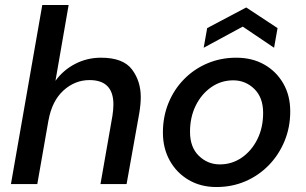

<svg xmlns="http://www.w3.org/2000/svg" viewBox="-20 -740 1231 772"><path d="M24 0 150 -720H256L203 -415Q234 -458 282 -483Q330 -508 386 -508Q475 -508 510.5 -461Q546 -414 546 -350Q546 -321 540 -285L489 0H384L432 -274Q436 -299 436 -320Q436 -418 340 -418Q281 -418 235 -376Q189 -334 175 -256V-257L130 0Z M850 12Q787 12 738.5 -16.5Q690 -45 662.5 -94.5Q635 -144 635 -207Q635 -271 657.5 -326Q680 -381 720.5 -422Q761 -463 814.5 -485.5Q868 -508 930 -508Q994 -508 1042.5 -480.5Q1091 -453 1119 -404.5Q1147 -356 1147 -292Q1147 -228 1124 -172.5Q1101 -117 1060.5 -75.5Q1020 -34 966.5 -11Q913 12 850 12ZM864 -79Q913 -79 952.5 -106.5Q992 -134 1015 -180.5Q1038 -227 1038 -286Q1038 -348 1002.5 -382.5Q967 -417 918 -417Q869 -417 829.5 -389.5Q790 -362 767 -315.5Q744 -269 744 -210Q744 -148 779.5 -113.5Q815 -79 864 -79ZM799 -548 813 -627 970 -710 1096 -627 1082 -548 956 -633Z"/></svg>

Font: Ultramarine Medium
Style: Italic
Weight: 500
Italic angle: -10°
Designer: Colophon Foundry, Jonny Pinhorn
Foundry: Colophon Foundry
Version: Version 1.200; ttfautohint (v1.8.3)